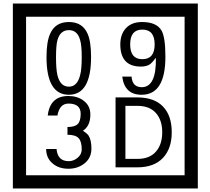

<svg xmlns="http://www.w3.org/2000/svg" viewBox="-20 -980 1195 1090"><path d="M1103 90H53V-960H1103ZM1028 15V-885H128V15ZM497 -656Q497 -442 371 -442Q244 -442 244 -656Q244 -744 265 -789Q294 -855 371 -855Q448 -855 477 -789Q497 -745 497 -656ZM444 -656Q444 -723 435 -752Q420 -809 371 -809Q322 -809 306 -752Q298 -723 298 -656Q298 -587 306 -553Q322 -488 371 -488Q419 -488 435 -554Q444 -587 444 -656ZM919 -658Q919 -442 784 -442Q687 -442 674 -545H727Q731 -485 785 -485Q868 -485 865 -652Q844 -625 834 -617Q814 -602 780 -602Q663 -602 663 -728Q663 -786 695.5 -820.5Q728 -855 786 -855Q870 -855 898 -805Q919 -766 919 -658ZM858 -728Q858 -812 788 -812Q719 -812 719 -728Q719 -644 788 -644Q858 -644 858 -728ZM499 -136Q499 -84 460.5 -53Q422 -22 369 -22Q314 -22 280 -51Q242 -82 242 -134H301Q307 -65 370 -65Q398 -65 421 -84.5Q444 -104 444 -132Q444 -177 426 -196Q408 -215 363 -215V-259Q405 -259 421.5 -276Q438 -293 438 -334Q438 -392 369 -392Q318 -392 306 -324H251Q264 -435 368 -435Q419 -435 454 -409Q493 -380 493 -330Q493 -265 451 -238Q475 -222 483 -210Q499 -185 499 -136ZM955 -229Q955 -136 904.5 -83Q854 -30 760 -30H636V-427H760Q855 -427 905 -375.5Q955 -324 955 -229ZM901 -229Q901 -298 865 -338.5Q829 -379 761 -379H692V-78H761Q829 -78 865 -119Q901 -160 901 -229Z"/></svg>

Font: Unicode BMP Fallback SIL
Style: Regular
Weight: 400
Foundry: NRSI, SIL International
Version: Version 5.1 Based on Unicode 5.1